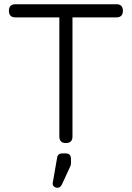

<svg xmlns="http://www.w3.org/2000/svg" viewBox="-20 -675 621 906"><path d="M322 -31Q322 0 291 0Q260 0 260 -31V-593H53Q22 -593 22 -624Q22 -655 53 -655H529Q560 -655 560 -624Q560 -593 529 -593H322ZM251 211Q241 211 234 204.5Q227 198 229 187L249 72Q251 49 274 49H290Q315 49 315 75V93Q315 99 313 107L272 196Q264 211 251 211Z"/></svg>

Font: Jura Medium
Style: Regular
Weight: 500
Designer: Daniel Johnson, Alexei Vanyashin
Foundry: Daniel Johnson
Version: Version 5.103